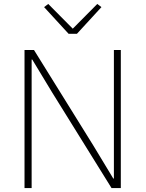

<svg xmlns="http://www.w3.org/2000/svg" viewBox="-20 -951 736 971"><path d="M544 0 244 -483 143 -650H140V-483V0H104V-698H152L452 -215L553 -48H556V-215V-698H591V0ZM369 -780H327L203 -915L224 -931L348 -806L472 -931L493 -915Z"/></svg>

Font: IBM Plex Sans ExtraLight
Style: Regular
Weight: 250
Designer: Mike Abbink, Paul van der Laan, Pieter van Rosmalen
Foundry: Bold Monday
Version: Version 3.201